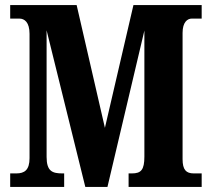

<svg xmlns="http://www.w3.org/2000/svg" viewBox="-20 -734 831 754"><path d="M20 0H232V-53H225C186 -53 163 -61 163 -118V-615L315 0H402L547 -614V-119C547 -67 534 -53 498 -53H485V0H772V-53H741C711 -53 697 -67 697 -109V-605C697 -647 716 -661 733 -661H772V-714H504L392 -232L281 -714H20V-661H56C76 -661 96 -647 96 -601V-113C96 -66 76 -53 44 -53H20Z"/></svg>

Font: Noto Serif Devanagari ExtraCondensed ExtraBold
Style: Regular
Weight: 800
Width: 2
Designer: Universal Thirst, Indian Type Foundry and the Monotype Design Team
Foundry: Monotype Imaging Inc.
Version: Version 2.004